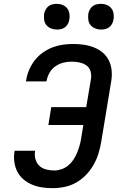

<svg xmlns="http://www.w3.org/2000/svg" viewBox="-20 -972 640 1000"><path d="M254 8Q226 8 199 4Q172 0 147 -10.5Q122 -21 102 -38Q82 -55 70 -78.5Q58 -102 54.5 -130Q51 -158 56 -186V-187H163V-186Q159 -164 164.5 -143.5Q170 -123 184.5 -109Q199 -95 220 -89.5Q241 -84 263 -84Q281 -84 300 -90.5Q319 -97 334.5 -109.5Q350 -122 361.5 -139Q373 -156 380.5 -174Q388 -192 393.5 -210.5Q399 -229 402 -247L414 -321H232L247 -414H429L454 -562Q457 -583 451 -602Q445 -621 429 -632Q413 -643 392.5 -647Q372 -651 352 -651Q331 -651 309.5 -645.5Q288 -640 269 -627Q250 -614 238.5 -594Q227 -574 223 -553L222 -548H115L117 -558Q121 -584 132.5 -610Q144 -636 161.5 -658.5Q179 -681 203 -698Q227 -715 253 -725Q279 -735 306 -739Q333 -743 360 -743Q389 -743 416.5 -739Q444 -735 469.5 -725Q495 -715 515.5 -697.5Q536 -680 547.5 -656Q559 -632 561.5 -604Q564 -576 559 -547L507 -232Q502 -202 492.5 -171.5Q483 -141 467 -113Q451 -85 428 -61Q405 -37 376.5 -21Q348 -5 316.5 1.5Q285 8 254 8ZM506 -818Q490 -818 475.5 -824Q461 -830 451.5 -841.5Q442 -853 440 -869Q438 -885 440 -901Q442 -912 448 -922.5Q454 -933 463 -940Q472 -947 483.5 -949.5Q495 -952 506 -952Q522 -952 536.5 -946Q551 -940 560 -928.5Q569 -917 571.5 -901Q574 -885 571 -869Q569 -858 563.5 -847.5Q558 -837 548.5 -830Q539 -823 528 -820.5Q517 -818 506 -818ZM276 -818Q260 -818 245.5 -824Q231 -830 221.5 -841.5Q212 -853 210 -869Q208 -885 210 -901Q212 -912 218 -922.5Q224 -933 233 -940Q242 -947 253.5 -949.5Q265 -952 276 -952Q292 -952 306.5 -946Q321 -940 330 -928.5Q339 -917 341.5 -901Q344 -885 341 -869Q339 -858 333.5 -847.5Q328 -837 318.5 -830Q309 -823 298 -820.5Q287 -818 276 -818Z"/></svg>

Font: Iosevka Aile Semibold
Style: Italic
Weight: 600
Italic angle: -9°
Designer: Belleve Invis
Foundry: Belleve Invis
Version: Version 31.1.0; ttfautohint (v1.8.4)